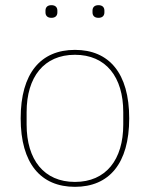

<svg xmlns="http://www.w3.org/2000/svg" viewBox="-20 -711 580 743"><path d="M179 -642C196 -642 202 -652 202 -663V-670C202 -681 196 -691 179 -691C162 -691 156 -681 156 -670V-663C156 -652 162 -642 179 -642ZM361 -642C378 -642 384 -652 384 -663V-670C384 -681 378 -691 361 -691C344 -691 338 -681 338 -670V-663C338 -652 344 -642 361 -642ZM270 12C402 12 480 -78 480 -253C480 -428 402 -518 270 -518C138 -518 60 -428 60 -253C60 -78 138 12 270 12ZM270 -7C150 -7 83 -93 83 -229V-277C83 -413 150 -499 270 -499C390 -499 457 -413 457 -277V-229C457 -93 390 -7 270 -7Z"/></svg>

Font: IBM Plex Devanagari Thin
Style: Regular
Weight: 100
Designer: Mike Abbink, Paul van der Laan, Pieter van Rosmalen, Erin McLaughlin
Foundry: Bold Monday
Version: Version 1.0